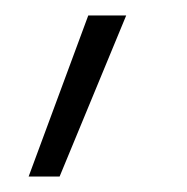

<svg xmlns="http://www.w3.org/2000/svg" viewBox="-20 -107 241 248"><path d="M143 -87H94L17 121H57Z"/></svg>

Font: Sulaf Light
Style: Regular
Weight: 300
Designer: Bandar Raffah (Arabic) and Santiago Orozco (Latin)
Foundry: Caramella and Typemade
Version: Version 1.005;PS 001.005;hotconv 1.0.88;makeotf.lib2.5.64775